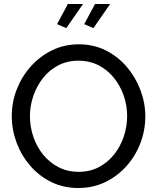

<svg xmlns="http://www.w3.org/2000/svg" viewBox="-20 -937 788 962"><path d="M373 5Q298 5 237 -25Q176 -55 131.5 -106.5Q87 -158 63 -222.5Q39 -287 39 -355Q39 -426 64.5 -490.5Q90 -555 135.5 -605.5Q181 -656 242 -685.5Q303 -715 375 -715Q450 -715 511 -684Q572 -653 616 -601Q660 -549 684 -485Q708 -421 708 -354Q708 -283 683 -218.5Q658 -154 612.5 -103.5Q567 -53 506 -24Q445 5 373 5ZM130 -355Q130 -301 147.5 -250.5Q165 -200 197 -161Q229 -122 274 -99Q319 -76 374 -76Q431 -76 476 -100Q521 -124 552.5 -164Q584 -204 600.5 -254Q617 -304 617 -355Q617 -409 599.5 -459Q582 -509 549.5 -548.5Q517 -588 472.5 -610.5Q428 -633 374 -633Q317 -633 272 -609.5Q227 -586 195.5 -546Q164 -506 147 -456.5Q130 -407 130 -355ZM312 -796 266 -816 320 -917H396ZM448 -796 402 -816 456 -917H532Z"/></svg>

Font: Raleway Medium
Style: Regular
Weight: 500
Designer: Matt McInerney, Pablo Impallari, Rodrigo Fuenzalida
Foundry: Matt McInerney, Pablo Impallari, Rodrigo Fuenzalida
Version: Version 4.026